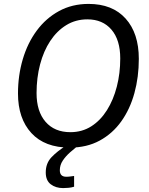

<svg xmlns="http://www.w3.org/2000/svg" viewBox="-20 -745 761 982"><path d="M337 10Q209 10 140.5 -64.5Q72 -139 72 -267Q72 -359 96.5 -442Q121 -525 168 -588.5Q215 -652 282 -688.5Q349 -725 433 -725Q555 -725 622.5 -650Q690 -575 690 -444Q690 -351 667.5 -269Q645 -187 600.5 -124.5Q556 -62 490 -26Q424 10 337 10ZM340 -69Q400 -69 447 -99Q494 -129 527 -181.5Q560 -234 577.5 -302Q595 -370 595 -446Q595 -541 550 -593.5Q505 -646 427 -646Q367 -646 319 -616.5Q271 -587 237 -535.5Q203 -484 185 -415.5Q167 -347 167 -269Q167 -175 213 -122Q259 -69 340 -69ZM303 217Q265 217 239.5 197.5Q214 178 214 137Q214 90 243.5 59Q273 28 318 0H379Q360 15 338 34.5Q316 54 301 76.5Q286 99 286 126Q286 159 319 159Q330 159 340 157.5Q350 156 359 155V210Q346 214 331.5 215.5Q317 217 303 217Z"/></svg>

Font: Noto Sans IKEA
Style: Italic
Weight: 400
Italic angle: -12°
Designer: Monotype Design Team
Foundry: Monotype Imaging Inc.
Version: Version 2.001